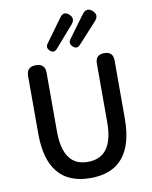

<svg xmlns="http://www.w3.org/2000/svg" viewBox="-108 -1102 948 1195"><g transform="rotate(-10 366.5 -504.5)"><path d="M367 14Q93 14 93 -316V-679Q93 -737 152 -737Q210 -737 210 -679V-309Q210 -88 367 -88Q528 -88 528 -309V-523V-681Q528 -737 584 -737Q640 -737 640 -681V-316Q640 14 367 14ZM396 -814Q375 -835 393 -860L450 -938L496 -1000Q526 -1039 561 -1006Q592 -976 562 -943L444 -814Q422 -789 396 -814ZM252 -813Q231 -834 248 -857L354 -1003Q380 -1040 414 -1009Q443 -981 416 -949L360 -885L298 -814Q276 -789 252 -813Z"/></g></svg>

Font: GenSenRounded JP M
Style: Regular
Weight: 500
Version: Version 1.501;PS 1;hotconv 16.6.51;makeotf.lib2.5.65220